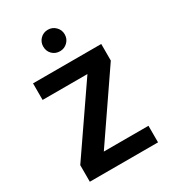

<svg xmlns="http://www.w3.org/2000/svg" viewBox="-181 -835 833 931"><g transform="rotate(-30 235.5 -370.0)"><path d="M425.8 -550.8V-458L175.8 -92.8H425.8V0H43.9V-92.8L294.9 -458H43.9V-550.8ZM235.8 -620.1Q210 -620.1 192.9 -637.2Q175.8 -654.3 175.8 -680.2Q175.8 -705.1 193.1 -722.7Q210.4 -740.2 235.8 -740.2Q260.7 -740.2 278.3 -722.7Q295.9 -705.1 295.9 -680.2Q295.9 -654.8 278.3 -637.5Q260.7 -620.1 235.8 -620.1Z"/></g></svg>

Font: SVN-Poppins Medium
Style: Regular
Weight: 500
Designer: Ninad Kale (Devanagari), Jonny Pinhorn (Latin)
Foundry: Indian Type Foundry
Version: Version 3.002 2017